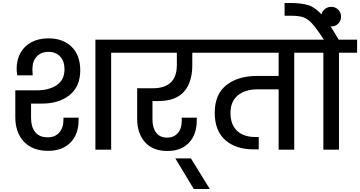

<svg xmlns="http://www.w3.org/2000/svg" viewBox="-20 -1007 2423 1292"><path d="M189 -310V-212Q189 -154 216.5 -118.5Q244 -83 301 -83Q351 -83 379 -115.5Q407 -148 407 -201V-215H509V-200Q509 -103 454 -47.5Q399 8 304 8Q199 8 141 -53.5Q83 -115 83 -219V-399H227Q309 -399 361.5 -434Q414 -469 414 -541Q414 -595 385 -626.5Q356 -658 306 -658Q256 -658 227 -626.5Q198 -595 198 -541Q198 -528 200 -500H96Q92 -530 92 -544Q92 -605 118 -651.5Q144 -698 192.5 -723.5Q241 -749 306 -749Q403 -749 461.5 -692.5Q520 -636 520 -534Q520 -425 448.5 -367.5Q377 -310 264 -310ZM850 -740V-652H728V0H622V-740Z M1006 -327V-202Q1006 -147 1031 -114Q1056 -81 1105 -81Q1150 -81 1176.5 -111.5Q1203 -142 1203 -193V-215H1304V-196Q1304 -102 1251.5 -46.5Q1199 9 1107 9Q1008 9 955.5 -50.5Q903 -110 903 -207V-413H1007Q1170 -413 1170 -569V-652H802V-740H1384V-652H1274V-569Q1274 -453 1218 -390Q1162 -327 1044 -327Z M1284 265 1160 59H1265L1392 265Z M2082 -652H1960V0H1855V-406H1715Q1629 -406 1580 -365Q1531 -324 1531 -246Q1531 -170 1574.5 -127.5Q1618 -85 1700 -85H1721V-2H1685Q1567 -2 1496 -64.5Q1425 -127 1425 -248Q1425 -372 1503 -434Q1581 -496 1710 -496H1855V-652H1336V-740H2082Z M2383 -740V-652H2261V0H2156V-652H2034V-740H2159Q2111 -815 2080.5 -848Q2050 -881 2020.5 -891Q1991 -901 1940 -901H1895V-987H1938Q2014 -986 2058.5 -971Q2103 -956 2148.5 -904.5Q2194 -853 2259 -740Z M2275 -895Q2275 -867 2256 -848Q2237 -829 2209 -829Q2181 -829 2161.5 -848Q2142 -867 2142 -895Q2142 -923 2161.5 -942Q2181 -961 2209 -961Q2237 -961 2256 -942Q2275 -923 2275 -895Z"/></svg>

Font: Fz Poppins Med
Style: Regular
Weight: 500
Designer: Ninad Kale (Devanagari), Jonny Pinhorn (Latin)
Foundry: Indian Type Foundry
Version: Vit hóa bi Vntype.Com & FontZin.Com